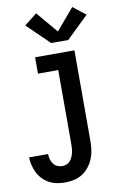

<svg xmlns="http://www.w3.org/2000/svg" viewBox="-106 -828 711 1110"><g transform="rotate(-10 250.0 -273.0)"><path d="M184 223Q160 223 136.5 218.5Q113 214 92 203Q71 192 54 174.5Q37 157 26 135.5Q15 114 9.5 90.5Q4 67 3 44H115Q115 59 119 74Q123 89 132 101.5Q141 114 155 120.5Q169 127 184 127Q197 127 209.5 122Q222 117 230.5 107Q239 97 244 85.5Q249 74 252 61.5Q255 49 256 36Q257 23 257 10V-424H138V-520H369V10Q369 37 365.5 63.5Q362 90 352 114.5Q342 139 325.5 160.5Q309 182 286.5 196.5Q264 211 237.5 217Q211 223 184 223ZM244 -585 114 -711 188 -769 294 -644 400 -769 474 -711 344 -585Z"/></g></svg>

Font: Zed Mono
Style: Bold
Weight: 700
Monospace: yes
Designer: Belleve Invis
Foundry: Belleve Invis
Version: Version 1.0.0; ttfautohint (v1.8.4)